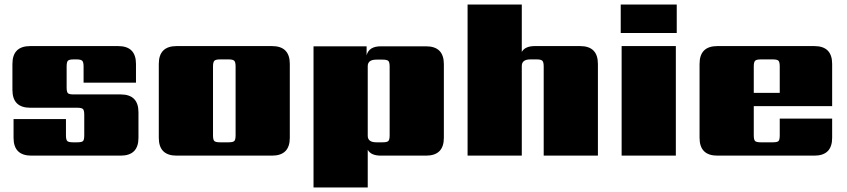

<svg xmlns="http://www.w3.org/2000/svg" viewBox="-20 -689 3749 850"><path d="M353 -90V-181Q353 -200 347.5 -206Q342 -212 322 -212H114Q35 -212 35 -291V-406Q35 -485 114 -485H503Q582 -485 582 -406V-323H350V-395Q350 -414 344 -420Q338 -426 319 -426H306Q286 -426 280.5 -420Q275 -414 275 -395V-302Q275 -282 280.5 -276.5Q286 -271 306 -271H514Q593 -271 593 -192V-79Q593 0 514 0H119Q40 0 40 -79V-162H272V-90Q272 -70 278 -64.5Q284 -59 303 -59H322Q342 -59 347.5 -64.5Q353 -70 353 -90Z M1023 -90V-395Q1023 -414 1017 -420Q1011 -426 992 -426H954Q935 -426 929 -420Q923 -414 923 -395V-90Q923 -70 929 -64.5Q935 -59 954 -59H992Q1011 -59 1017 -64.5Q1023 -70 1023 -90ZM762 -485H1184Q1263 -485 1263 -406V-79Q1263 0 1184 0H762Q683 0 683 -79V-406Q683 -485 762 -485Z M1705 -90V-394Q1705 -414 1699 -419.5Q1693 -425 1674 -425H1646Q1608 -425 1608 -396V-88Q1608 -59 1646 -59H1674Q1693 -59 1699 -64.5Q1705 -70 1705 -90ZM1666 -484H1866Q1945 -484 1945 -405V-79Q1945 0 1866 0H1666Q1622 0 1608 -26V141H1368V-484H1603V-444Q1613 -484 1666 -484Z M2348 -485H2548Q2627 -485 2627 -406V0H2387V-395Q2387 -414 2381 -420Q2375 -426 2356 -426H2328Q2290 -426 2290 -397V0H2050V-669H2290V-459Q2304 -485 2348 -485Z M2972 0H2732V-485H2972ZM2728 -543V-669H2976V-543Z M3317 -278H3432V-395Q3432 -414 3426.5 -420Q3421 -426 3401 -426H3348Q3329 -426 3323 -420Q3317 -414 3317 -395ZM3156 -485H3585Q3664 -485 3664 -406V-219H3317V-90Q3317 -70 3323 -64.5Q3329 -59 3348 -59H3401Q3421 -59 3426.5 -64.5Q3432 -70 3432 -90V-164H3664V-79Q3664 0 3585 0H3156Q3077 0 3077 -79V-406Q3077 -485 3156 -485Z"/></svg>

Font: Sarpanch Black
Style: Regular
Weight: 900
Designer: Manushi Parikh (Devanagari and Latin), Jyotish Sonowal (Devanagari)
Foundry: Indian Type Foundry
Version: Version 2.004;PS 1.0;hotconv 1.0.78;makeotf.lib2.5.61930; tt